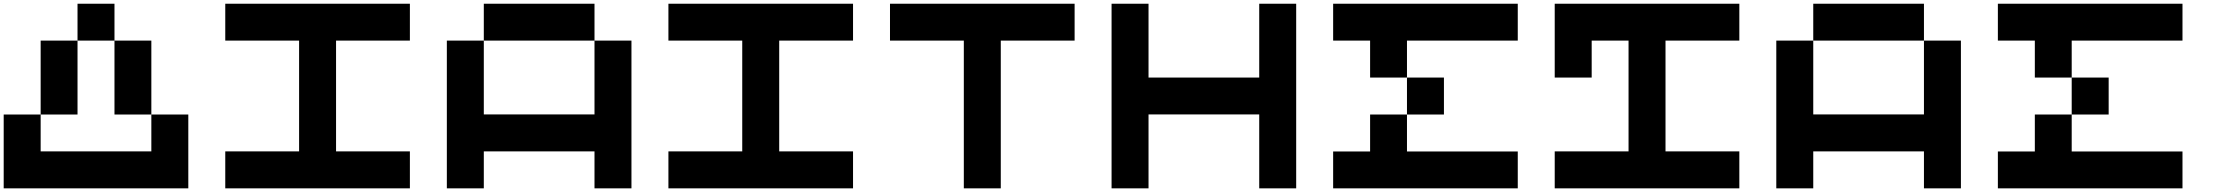

<svg xmlns="http://www.w3.org/2000/svg" viewBox="-20 -820 12042 1040"><path d="M600.1 -600.1H399.9V-799.8H600.1ZM399.9 -199.7H200.2V-600.1H399.9ZM799.8 -199.7H600.1V-600.1H799.8ZM0 -199.7H200.2V0H799.8V-199.7H1000V200.2H0Z M1800.3 -600.1V0H2200.2V200.2H1200.2V0H1600.1V-600.1H1200.2V-799.8H2200.2V-600.1Z M3200.2 -799.8V-600.1H2600.6V-799.8ZM3200.2 -600.1H3400.4V200.2H3200.2V0H2600.6V200.2H2400.4V-600.1H2600.6V-200.2H3200.2Z M4200.7 -600.1V0H4600.6V200.2H3600.6V0H4000.5V-600.1H3600.6V-799.8H4600.6V-600.1Z M4800.8 -799.8H5800.8V-600.1H5400.9V200.2H5200.7V-600.1H4800.8Z M6800.8 -799.8H7001V200.2H6800.8V-200.2H6201.2V200.2H6001V-799.8H6201.2V-399.9H6800.8Z M7801.3 -199.7H7601.1V-399.9H7801.3ZM7601.1 0.5H8201.2V200.2H7201.2V0.5H7401.4V-199.7H7601.1ZM7601.1 -600.1V-399.9H7401.4V-600.1H7201.2V-799.8H8201.2V-600.1Z M8801.3 -600.1H8601.6V-399.9H8401.4V-799.8H9401.4V-600.1H9001.5V0H9401.4V200.2H8401.4V0H8801.3Z M10401.4 -799.8V-600.1H9801.8V-799.8ZM10401.4 -600.1H10601.6V200.2H10401.4V0H9801.8V200.2H9601.6V-600.1H9801.8V-200.2H10401.4Z M11401.9 -199.7H11201.7V-399.9H11401.9ZM11201.7 0.5H11801.8V200.2H10801.8V0.5H11002V-199.7H11201.7ZM11201.7 -600.1V-399.9H11002V-600.1H10801.8V-799.8H11801.8V-600.1Z"/></svg>

Font: QuinqueFive
Style: Regular
Weight: 400
Monospace: yes
Designer: GGBotNet
Foundry: GGBotNet
Version: 1.1